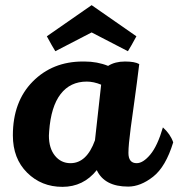

<svg xmlns="http://www.w3.org/2000/svg" viewBox="-20 -720 693 746"><path d="M336 -700 510 -579Q489 -540 477 -521L336 -594L195 -521Q183 -540 162 -579ZM478 5Q386 5 356 -59Q304 6 222.5 6Q141 6 85.5 -49Q30 -104 30 -194Q30 -325 107 -403Q184 -481 302 -481Q305 -481 308 -481Q358 -481 400 -464Q427 -481 465.5 -481Q504 -481 521 -471Q512 -397 502 -325.5Q492 -254 488 -224Q479 -156 479 -126Q479 -86 511 -86Q536 -86 564 -119.5Q592 -153 613 -225Q642 -199 653 -167Q624 -72 575 -33.5Q526 5 478 5ZM317 -403Q253 -403 215.5 -354.5Q178 -306 171 -210Q170 -201 170 -193Q170 -144 193.5 -115Q217 -86 254 -86Q317 -86 349 -175L373 -391Q344 -403 317 -403Z"/></svg>

Font: Lily Script One
Style: Regular
Weight: 400
Designer: Julia Petretta
Foundry: Julia Petretta
Version: Version 1.002;PS 001.001;hotconv 1.0.70;makeotf.lib2.5.58329